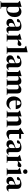

<svg xmlns="http://www.w3.org/2000/svg" viewBox="2904 -3688 1004 6853"><g transform="rotate(90 3406.5 -262.0)"><path d="M294 205.5V220.5H19.5V205.5L79 189.5V-403Q69 -412 55.2 -423.2Q41.5 -434.5 14 -459.5V-472L218 -527.5H224.5V-438.5Q278 -490 315.2 -507Q352.5 -524 391.5 -524Q486 -524 537.5 -460.8Q589 -397.5 589 -286.5Q589 -190.5 552.8 -124Q516.5 -57.5 453.2 -22.8Q390 12 309 12Q265 12 224.5 4V189.5ZM437 -243Q437 -347 406.8 -393.5Q376.5 -440 311 -440Q262 -440 224.5 -415.5V-112.5Q224.5 -69 250.5 -43Q276.5 -17 317.5 -17Q374.5 -17 405.8 -70.5Q437 -124 437 -243Z M1173.5 -52.5Q1135.5 -13.5 1103.5 -0.8Q1071.5 12 1033 12Q983.5 12 961.8 -15Q940 -42 936 -98Q920 -45 885.2 -16.8Q850.5 11.5 803 11.5Q734 11.5 694.2 -23.2Q654.5 -58 654.5 -120Q654.5 -150.5 664.5 -174.8Q674.5 -199 703.5 -220.8Q732.5 -242.5 788.2 -266Q844 -289.5 935.5 -319V-387Q935.5 -430.5 912.5 -454.8Q889.5 -479 843 -479Q810 -479 785 -474Q781 -440 775.5 -418Q770 -396 762 -385.5Q745 -363 706 -363Q659 -363 659 -395Q659 -417 681 -439.5Q703 -462 739 -481.2Q775 -500.5 818.8 -512.2Q862.5 -524 906.5 -524Q1001.5 -524 1041.2 -483.5Q1081 -443 1081 -374.5V-96Q1081 -75 1091 -65.8Q1101 -56.5 1117.5 -56.5Q1145.5 -56.5 1173.5 -73.5ZM797.5 -154.5Q797.5 -112.5 816.8 -93.2Q836 -74 865.5 -74Q897 -74 916.2 -93.2Q935.5 -112.5 935.5 -152V-293.5Q877 -272 847.5 -251.5Q818 -231 807.8 -207.8Q797.5 -184.5 797.5 -154.5Z M1564 -522Q1590 -522 1605.2 -506.2Q1620.5 -490.5 1620.5 -464.5Q1620.5 -432 1599.2 -409.8Q1578 -387.5 1547.5 -387.5Q1520.5 -387.5 1501.8 -394.2Q1483 -401 1456 -401Q1424 -401 1396 -378.5V-31L1465.5 -15V0H1191V-15L1250.5 -31V-403Q1240.5 -412 1226.8 -423.2Q1213 -434.5 1185.5 -459.5V-472L1389.5 -527.5H1396V-404Q1445 -457 1474.5 -482Q1504 -507 1524 -514.5Q1544 -522 1564 -522Z M1845 -31 1904.5 -15V0H1639.5V-15L1699 -31V-626.5Q1689.5 -633.5 1668.2 -648Q1647 -662.5 1618 -683V-695L1838 -744H1845Z M2474.5 -52.5Q2436.5 -13.5 2404.5 -0.8Q2372.5 12 2334 12Q2284.5 12 2262.8 -15Q2241 -42 2237 -98Q2221 -45 2186.2 -16.8Q2151.5 11.5 2104 11.5Q2035 11.5 1995.2 -23.2Q1955.5 -58 1955.5 -120Q1955.5 -150.5 1965.5 -174.8Q1975.5 -199 2004.5 -220.8Q2033.5 -242.5 2089.2 -266Q2145 -289.5 2236.5 -319V-387Q2236.5 -430.5 2213.5 -454.8Q2190.5 -479 2144 -479Q2111 -479 2086 -474Q2082 -440 2076.5 -418Q2071 -396 2063 -385.5Q2046 -363 2007 -363Q1960 -363 1960 -395Q1960 -417 1982 -439.5Q2004 -462 2040 -481.2Q2076 -500.5 2119.8 -512.2Q2163.5 -524 2207.5 -524Q2302.5 -524 2342.2 -483.5Q2382 -443 2382 -374.5V-96Q2382 -75 2392 -65.8Q2402 -56.5 2418.5 -56.5Q2446.5 -56.5 2474.5 -73.5ZM2098.5 -154.5Q2098.5 -112.5 2117.8 -93.2Q2137 -74 2166.5 -74Q2198 -74 2217.2 -93.2Q2236.5 -112.5 2236.5 -152V-293.5Q2178 -272 2148.5 -251.5Q2119 -231 2108.8 -207.8Q2098.5 -184.5 2098.5 -154.5Z M3007 -375V-30L3062 -15V0H2806V-15L2861.5 -30V-348.5Q2861.5 -388.5 2842 -407Q2822.5 -425.5 2781.5 -425.5Q2759.5 -425.5 2738 -420.5Q2716.5 -415.5 2697 -407.5V-30L2752 -15V0H2492V-15L2551.5 -31V-403Q2543 -411 2527.8 -425Q2512.5 -439 2486.5 -459.5V-472L2690.5 -527.5H2697V-431Q2739.5 -470.5 2768 -490Q2796.5 -509.5 2820.8 -515.8Q2845 -522 2874.5 -522Q2982 -522 3002 -426.5Q3046 -468 3075.5 -488.5Q3105 -509 3129.8 -515.5Q3154.5 -522 3184.5 -522Q3317 -522 3317 -375V-31L3376 -15V0H3116V-15L3171 -30V-348.5Q3171 -388.5 3151.8 -407Q3132.5 -425.5 3091.5 -425.5Q3069 -425.5 3047 -420.2Q3025 -415 3005.5 -406.5Q3007 -391.5 3007 -375Z M3678 -524Q3767.5 -524 3818.2 -471.2Q3869 -418.5 3876 -321H3563Q3563 -315.5 3563 -309.5Q3563 -190.5 3606.5 -139Q3650 -87.5 3733 -87.5Q3774 -87.5 3809.2 -102.5Q3844.5 -117.5 3875.5 -152.5L3886 -144Q3835.5 -56.5 3783.8 -22.2Q3732 12 3665.5 12Q3594 12 3539.2 -18Q3484.5 -48 3453.5 -105.8Q3422.5 -163.5 3422.5 -246Q3422.5 -320.5 3452 -384Q3481.5 -447.5 3538.2 -485.8Q3595 -524 3678 -524ZM3661.5 -493Q3620.5 -493 3595.8 -461Q3571 -429 3565 -357H3740.5Q3733.5 -432 3714.5 -462.5Q3695.5 -493 3661.5 -493Z M4259.5 -15 4317 -30V-341Q4317 -385 4295.8 -405.2Q4274.5 -425.5 4230 -425.5Q4205 -425.5 4181 -419.5Q4157 -413.5 4135.5 -404.5V-30L4193 -15V0H3930.5V-15L3990 -31V-403Q3981.5 -411 3966.2 -425Q3951 -439 3925 -459.5V-472L4129 -527.5H4135.5V-426Q4180 -467.5 4210 -488Q4240 -508.5 4265.8 -515.2Q4291.5 -522 4323.5 -522Q4463 -522 4463 -367V-31L4522 -15V0H4259.5Z M4763.5 -145.5Q4763.5 -77 4846 -77Q4868.5 -77 4893.5 -80.5Q4918.5 -84 4952.5 -93V-73.5Q4901.5 -39.5 4867.5 -21Q4833.5 -2.5 4807.2 5Q4781 12.5 4754 12.5Q4694.5 12.5 4656.2 -22.2Q4618 -57 4618 -133V-426.5L4545.5 -480V-490.5Q4552.5 -494.5 4574.2 -507Q4596 -519.5 4626.5 -537.2Q4657 -555 4691 -574.8Q4725 -594.5 4755.5 -613H4763.5V-512H4935.5L4926 -442.5H4763.5Z M5503 -52.5Q5465 -13.5 5433 -0.8Q5401 12 5362.5 12Q5313 12 5291.2 -15Q5269.5 -42 5265.5 -98Q5249.5 -45 5214.8 -16.8Q5180 11.5 5132.5 11.5Q5063.5 11.5 5023.8 -23.2Q4984 -58 4984 -120Q4984 -150.5 4994 -174.8Q5004 -199 5033 -220.8Q5062 -242.5 5117.8 -266Q5173.5 -289.5 5265 -319V-387Q5265 -430.5 5242 -454.8Q5219 -479 5172.5 -479Q5139.5 -479 5114.5 -474Q5110.5 -440 5105 -418Q5099.5 -396 5091.5 -385.5Q5074.5 -363 5035.5 -363Q4988.5 -363 4988.5 -395Q4988.5 -417 5010.5 -439.5Q5032.5 -462 5068.5 -481.2Q5104.5 -500.5 5148.2 -512.2Q5192 -524 5236 -524Q5331 -524 5370.8 -483.5Q5410.5 -443 5410.5 -374.5V-96Q5410.5 -75 5420.5 -65.8Q5430.5 -56.5 5447 -56.5Q5475 -56.5 5503 -73.5ZM5127 -154.5Q5127 -112.5 5146.2 -93.2Q5165.5 -74 5195 -74Q5226.5 -74 5245.8 -93.2Q5265 -112.5 5265 -152V-293.5Q5206.5 -272 5177 -251.5Q5147.5 -231 5137.2 -207.8Q5127 -184.5 5127 -154.5Z M5893.5 -522Q5919.5 -522 5934.8 -506.2Q5950 -490.5 5950 -464.5Q5950 -432 5928.8 -409.8Q5907.5 -387.5 5877 -387.5Q5850 -387.5 5831.2 -394.2Q5812.5 -401 5785.5 -401Q5753.5 -401 5725.5 -378.5V-31L5795 -15V0H5520.5V-15L5580 -31V-403Q5570 -412 5556.2 -423.2Q5542.5 -434.5 5515 -459.5V-472L5719 -527.5H5725.5V-404Q5774.5 -457 5804 -482Q5833.5 -507 5853.5 -514.5Q5873.5 -522 5893.5 -522Z M6106.5 -584Q6069 -584 6047.2 -608.2Q6025.5 -632.5 6025.5 -664.5Q6025.5 -695 6047.2 -717.2Q6069 -739.5 6106.5 -739.5Q6144 -739.5 6164.8 -717.2Q6185.5 -695 6185.5 -664.5Q6185.5 -632.5 6164.8 -608.2Q6144 -584 6106.5 -584ZM6185.5 -527.5V-30L6243 -15V0H5980.5V-15L6040 -31V-403Q6031.5 -410.5 6014.8 -424.8Q5998 -439 5975 -459.5V-472L6179 -527.5Z M6813 -52.5Q6775 -13.5 6743 -0.8Q6711 12 6672.5 12Q6623 12 6601.2 -15Q6579.5 -42 6575.5 -98Q6559.5 -45 6524.8 -16.8Q6490 11.5 6442.5 11.5Q6373.5 11.5 6333.8 -23.2Q6294 -58 6294 -120Q6294 -150.5 6304 -174.8Q6314 -199 6343 -220.8Q6372 -242.5 6427.8 -266Q6483.5 -289.5 6575 -319V-387Q6575 -430.5 6552 -454.8Q6529 -479 6482.5 -479Q6449.5 -479 6424.5 -474Q6420.5 -440 6415 -418Q6409.5 -396 6401.5 -385.5Q6384.5 -363 6345.5 -363Q6298.5 -363 6298.5 -395Q6298.5 -417 6320.5 -439.5Q6342.5 -462 6378.5 -481.2Q6414.5 -500.5 6458.2 -512.2Q6502 -524 6546 -524Q6641 -524 6680.8 -483.5Q6720.5 -443 6720.5 -374.5V-96Q6720.5 -75 6730.5 -65.8Q6740.5 -56.5 6757 -56.5Q6785 -56.5 6813 -73.5ZM6437 -154.5Q6437 -112.5 6456.2 -93.2Q6475.5 -74 6505 -74Q6536.5 -74 6555.8 -93.2Q6575 -112.5 6575 -152V-293.5Q6516.5 -272 6487 -251.5Q6457.5 -231 6447.2 -207.8Q6437 -184.5 6437 -154.5Z"/></g></svg>

Font: Newsreader Display SemiBold
Style: Regular
Weight: 600
Designer: Hugues Gentile
Foundry: Production Type
Version: Version 1.001